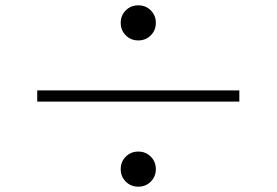

<svg xmlns="http://www.w3.org/2000/svg" viewBox="-20 -729 1040 722"><path d="M434 -643Q434 -671 453 -690Q472 -709 500 -709Q528 -709 547 -690Q566 -671 566 -643Q566 -615 547 -596Q528 -577 500 -577Q472 -577 453 -596Q434 -615 434 -643ZM880 -347H120V-389H880ZM434 -93Q434 -121 453 -140Q472 -159 500 -159Q528 -159 547 -140Q566 -121 566 -93Q566 -65 547 -46Q528 -27 500 -27Q472 -27 453 -46Q434 -65 434 -93Z"/></svg>

Font: Early Summer Mincho VF
Style: Regular
Weight: 250
Designer: GuiWonder
Version: Version 1.002